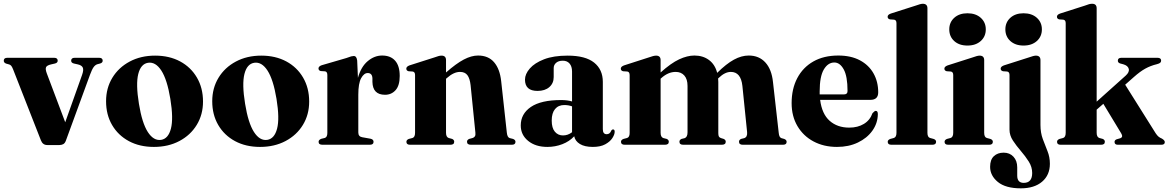

<svg xmlns="http://www.w3.org/2000/svg" viewBox="-21 -769 6208 1020"><path d="M295 1.5H230Q206 1.5 196.5 -23L49 -399.5Q43.5 -413.5 39 -419Q34.5 -424.5 28 -426.5L12 -431Q-1 -435.5 -1 -446.5Q-1 -462 18 -462H266.5Q285.5 -462 285.5 -446.5Q285.5 -435 270.5 -431.5L251 -427Q228.5 -422 223.8 -412.2Q219 -402.5 227.5 -379.5L325.5 -119.5L415 -371Q424.5 -397.5 418.8 -410Q413 -422.5 392 -427L372 -431.5Q357 -435 357 -446.5Q357 -462 376 -462H505.5Q524.5 -462 524.5 -446.5Q524.5 -435.5 510.5 -431.5L497 -428Q485 -424.5 476.2 -412.2Q467.5 -400 457 -371.5L328.5 -20.5Q323.5 -7.5 314.5 -3Q305.5 1.5 295 1.5Z M803 -473.5Q878.5 -473.5 935.8 -442.8Q993 -412 1025.2 -356.8Q1057.5 -301.5 1057.5 -229.5Q1057.5 -160 1024.2 -105.5Q991 -51 932 -19.8Q873 11.5 796.5 11.5Q721 11.5 663.8 -19.2Q606.5 -50 574.5 -104.8Q542.5 -159.5 542.5 -231Q542.5 -301 575.8 -355.8Q609 -410.5 668 -442Q727 -473.5 803 -473.5ZM835 -26Q873 -32 887 -85.5Q901 -139 884 -243.5Q867 -346.5 836.2 -394Q805.5 -441.5 765.5 -435.5Q727 -429.5 713.5 -375.8Q700 -322 717 -218Q733.5 -115.5 764.2 -67.8Q795 -20 835 -26Z M1367 -473.5Q1442.5 -473.5 1499.8 -442.8Q1557 -412 1589.2 -356.8Q1621.5 -301.5 1621.5 -229.5Q1621.5 -160 1588.2 -105.5Q1555 -51 1496 -19.8Q1437 11.5 1360.5 11.5Q1285 11.5 1227.8 -19.2Q1170.5 -50 1138.5 -104.8Q1106.5 -159.5 1106.5 -231Q1106.5 -301 1139.8 -355.8Q1173 -410.5 1232 -442Q1291 -473.5 1367 -473.5ZM1399 -26Q1437 -32 1451 -85.5Q1465 -139 1448 -243.5Q1431 -346.5 1400.2 -394Q1369.5 -441.5 1329.5 -435.5Q1291 -429.5 1277.5 -375.8Q1264 -322 1281 -218Q1297.5 -115.5 1328.2 -67.8Q1359 -20 1399 -26Z M1876.5 -447.5 1880.5 -355.5Q1897 -414.5 1932.5 -444.2Q1968 -474 2009 -474Q2054 -474 2078.2 -446.5Q2102.5 -419 2102.5 -365.5Q2102.5 -314.5 2080.5 -290Q2058.5 -265.5 2024.5 -265.5Q1959 -265.5 1957.5 -334V-352.5Q1956.5 -381 1932.5 -381Q1912.5 -381 1897.5 -353.5Q1882.5 -326 1882.5 -266V-65.5Q1882.5 -43.5 1903 -40L1947.5 -32Q1963.5 -28.5 1963.5 -15.5Q1963.5 0 1943.5 0H1692Q1671.5 0 1671.5 -15.5Q1671.5 -26 1685.5 -31.5L1704 -36Q1718 -40 1718 -62.5V-370.5Q1718 -388 1706 -390L1683 -391.5Q1671 -394.5 1671 -405.5Q1671 -416.5 1688 -422.5L1818.5 -460.5Q1836.5 -467.5 1844.8 -469.5Q1853 -471.5 1858.5 -471.5Q1873.5 -471.5 1876.5 -447.5Z M2348.5 -449.5V-384Q2402.5 -431.5 2443 -452.8Q2483.5 -474 2518.5 -474Q2573.5 -474 2604 -438.2Q2634.5 -402.5 2641.5 -338L2671.5 -64.5Q2674 -39.5 2686.5 -35.5L2704.5 -31Q2717.5 -26 2717.5 -15.5Q2717.5 0 2698 0H2480.5Q2460 0 2460 -16Q2460 -26 2471.5 -31L2490 -36Q2498 -38.5 2502 -45Q2506 -51.5 2504.5 -64.5L2479 -317Q2475 -352.5 2462 -369.8Q2449 -387 2422.5 -387Q2389.5 -387 2352.5 -354L2348.5 -350.5V-63.5Q2348.5 -41 2362.5 -36L2381 -31Q2392 -26 2392 -16Q2392 0 2372 0H2157.5Q2138 0 2138 -15.5Q2138 -26 2151 -31L2170.5 -36Q2184 -40.5 2184 -63.5V-370.5Q2184 -387 2171.5 -389L2149.5 -390.5Q2137.5 -393.5 2137.5 -404.5Q2137.5 -415 2154 -421.5L2285.5 -463.5Q2300 -468.5 2308.2 -471Q2316.5 -473.5 2324.5 -473.5Q2348.5 -473.5 2348.5 -449.5Z M2745.5 -102.5Q2745.5 -164 2799.2 -200.8Q2853 -237.5 2960 -237.5Q2993 -237.5 3018 -230V-389Q3018 -416 3005 -431.2Q2992 -446.5 2969 -446.5Q2946 -446.5 2933.2 -435.2Q2920.5 -424 2920.5 -407.5V-359.5Q2920.5 -326.5 2897.2 -306.2Q2874 -286 2834.5 -286Q2768 -286 2768 -346Q2768 -375.5 2793.5 -405Q2819 -434.5 2869.2 -454Q2919.5 -473.5 2994.5 -473.5Q3089 -473.5 3135.2 -436.5Q3181.5 -399.5 3181.5 -334V-82.5Q3181.5 -56 3202 -56Q3219.5 -56 3226.5 -75.5Q3230.5 -81.5 3235.5 -81.5Q3244.5 -81.5 3244.5 -69.5Q3244.5 -54.5 3232.2 -35.5Q3220 -16.5 3194.5 -2.5Q3169 11.5 3128.5 11.5Q3085 11.5 3059.8 -4Q3034.5 -19.5 3029.5 -45Q3004 -17.5 2966.2 -3Q2928.5 11.5 2887 11.5Q2824 11.5 2784.8 -20.5Q2745.5 -52.5 2745.5 -102.5ZM2910 -128.5Q2910 -89 2926.8 -69.2Q2943.5 -49.5 2970 -49.5Q2996 -49.5 3018 -66.5V-204Q2999 -211 2977 -211Q2945.5 -211 2927.8 -189.8Q2910 -168.5 2910 -128.5Z M3488.5 -449.5V-384Q3543.5 -433.5 3587 -453.8Q3630.5 -474 3668 -474Q3713.5 -474 3745.5 -450.2Q3777.5 -426.5 3789 -382Q3837.5 -430 3877.8 -452Q3918 -474 3956.5 -474Q4011.5 -474 4045 -437.2Q4078.5 -400.5 4085.5 -333L4116 -63Q4118 -39 4130.5 -35L4145 -31Q4158 -26 4158 -15.5Q4158 0 4138.5 0H3925Q3905 0 3905 -16Q3905 -26 3916 -31L3932.5 -35Q3950.5 -41 3948 -67L3923 -312.5Q3915 -387 3861.5 -387Q3830 -387 3797 -355L3794 -352Q3795 -343 3795 -333.5V-62Q3795 -49 3798.2 -43.5Q3801.5 -38 3809 -35.5L3823.5 -31Q3834.5 -26 3834.5 -16Q3834.5 0 3813.5 0H3608.5Q3588.5 0 3588.5 -16Q3588.5 -26 3599.5 -31L3616 -35Q3631.5 -40.5 3631.5 -66V-312.5Q3631.5 -348.5 3614.5 -367.8Q3597.5 -387 3568.5 -387Q3528.5 -387 3492 -354L3488.5 -351V-63.5Q3488.5 -40.5 3503 -35.5L3521 -31Q3532 -26 3532 -16Q3532 0 3511.5 0H3298Q3278 0 3278 -15.5Q3278 -26 3291.5 -31L3310.5 -36Q3324 -40.5 3324 -62.5V-369.5Q3324 -387 3312 -389L3289 -390.5Q3277 -393.5 3277 -404.5Q3277 -415 3294 -421.5L3426 -464Q3451.5 -473.5 3464.5 -473.5Q3488.5 -473.5 3488.5 -449.5Z M4644.5 -278.5Q4644.5 -238.5 4603 -238.5H4336Q4345.5 -163.5 4386.5 -127.2Q4427.5 -91 4490.5 -91Q4536 -91 4568.5 -110.8Q4601 -130.5 4614 -167.5Q4625 -180 4631.5 -180Q4643 -180 4642.5 -161.5Q4641.5 -113.5 4613.2 -74.2Q4585 -35 4536.5 -11.8Q4488 11.5 4425.5 11.5Q4355.5 11.5 4301 -17.5Q4246.5 -46.5 4215.5 -99Q4184.5 -151.5 4184.5 -221Q4184.5 -297 4214.5 -354Q4244.5 -411 4300 -442.5Q4355.5 -474 4432.5 -474Q4499.5 -474 4547 -448.8Q4594.5 -423.5 4619.5 -379.2Q4644.5 -335 4644.5 -278.5ZM4333.5 -283.5Q4333.5 -275.5 4333.5 -267.5H4463Q4481.5 -267.5 4481.5 -285.5Q4481.5 -364 4461.2 -400.5Q4441 -437 4411.5 -437Q4377.5 -437 4355.5 -399.8Q4333.5 -362.5 4333.5 -283.5Z M4906 -725V-63.5Q4906 -40 4920 -36L4938.5 -31Q4952 -26.5 4952 -15.5Q4952 0 4932 0H4714.5Q4695 0 4695 -15.5Q4695 -26 4709 -31L4727.5 -36Q4741.5 -40.5 4741.5 -63.5V-646Q4741.5 -662.5 4729 -664.5L4707 -666Q4694.5 -669 4694.5 -680Q4694.5 -691 4711.5 -697L4843 -739Q4870 -749 4881 -749Q4906 -749 4906 -725Z M5118.5 -527Q5074.5 -527 5048.2 -551Q5022 -575 5022 -613Q5022 -650.5 5048.5 -674.5Q5075 -698.5 5118.5 -698.5Q5162.5 -698.5 5189.2 -674.5Q5216 -650.5 5216 -613Q5216 -575 5189.2 -551Q5162.5 -527 5118.5 -527ZM5207.5 -449.5V-63.5Q5207.5 -40 5221.5 -36L5240 -31Q5253.5 -26.5 5253.5 -15.5Q5253.5 0 5234 0H5016.5Q4997 0 4997 -15.5Q4997 -26 5010 -31L5029 -36Q5043 -40.5 5043 -63.5V-370.5Q5043 -387 5030.5 -389L5008.5 -390.5Q4996 -393.5 4996 -404.5Q4996 -415 5013 -421.5L5144.5 -463.5Q5171.5 -473.5 5183 -473.5Q5207.5 -473.5 5207.5 -449.5Z M5416.5 -527Q5373 -527 5346.5 -551Q5320 -575 5320 -613Q5320 -650.5 5346.5 -674.5Q5373 -698.5 5416.5 -698.5Q5460.5 -698.5 5487.2 -674.5Q5514 -650.5 5514 -613Q5514 -575 5487.2 -551Q5460.5 -527 5416.5 -527ZM5506.5 -105.5Q5506.5 -63.5 5519 -30Q5531.5 3.5 5544 34.5Q5556.5 65.5 5556.5 101Q5556.5 161 5515.2 196.2Q5474 231.5 5402 231.5Q5321.5 231.5 5280.2 197.8Q5239 164 5239 117.5Q5239 79.5 5258.8 60.8Q5278.5 42 5311 42Q5343 42 5363 63.5Q5383 85 5383 120V164Q5383 202.5 5417.5 202.5Q5462.5 202.5 5462.5 150Q5462.5 118 5444.2 89.2Q5426 60.5 5402.2 33Q5378.5 5.5 5360.2 -22.2Q5342 -50 5342 -80V-370.5Q5342 -387 5329.5 -389L5307.5 -390.5Q5295 -393.5 5295 -404.5Q5295 -415 5312 -421.5L5443.5 -463.5Q5471 -473.5 5482 -473.5Q5506.5 -473.5 5506.5 -449.5Z M5613.5 0Q5594.5 0 5594.5 -15.5Q5594.5 -26 5608 -31L5627 -36Q5640.5 -40.5 5640.5 -63.5V-646Q5640.5 -662.5 5628 -664.5L5606 -666Q5594 -669 5594 -680Q5594 -691 5610.5 -697L5742 -739Q5756.5 -744.5 5764.8 -746.8Q5773 -749 5781 -749Q5805 -749 5805 -725V-229L5959.5 -367.5Q5980 -386 5975.5 -403.2Q5971 -420.5 5946.5 -427.5L5929.5 -432Q5917.5 -436 5917.5 -446.5Q5917.5 -462 5936.5 -462H6128Q6147.5 -462 6147.5 -447Q6147.5 -440.5 6143 -436Q6138.5 -431.5 6125 -428Q6091.5 -420 6063.5 -404.5Q6035.5 -389 6003.5 -360.5L5956.5 -319L6118.5 -61Q6126.5 -49 6133.8 -43Q6141 -37 6152 -32.5Q6167 -23.5 6167 -14Q6167 0 6148.5 0H5917.5Q5900 0 5900 -15Q5900 -24.5 5911 -29L5927 -33.5Q5938 -36.5 5940 -43.2Q5942 -50 5933 -64.5L5840.5 -217.5L5805 -186.5V-63.5Q5805 -41 5819 -36L5837.5 -31Q5848.5 -26 5848.5 -16Q5848.5 0 5828.5 0Z"/></svg>

Font: Fraunces 72pt S000
Style: Bold
Weight: 700
Version: Version 1.000; ttfautohint (v1.8.3)